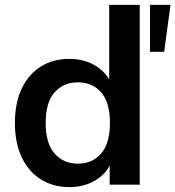

<svg xmlns="http://www.w3.org/2000/svg" viewBox="-20 -756 718 786"><path d="M264 10Q198 10 147.5 -21.5Q97 -53 69 -112Q41 -171 41 -253Q41 -335 69 -393.5Q97 -452 147 -483.5Q197 -515 264 -515Q318 -515 361 -492.5Q404 -470 427 -431V-736H552V0H429V-78Q407 -37 363 -13.5Q319 10 264 10ZM299 -86Q358 -86 394 -127.5Q430 -169 430 -253Q430 -337 394 -378Q358 -419 299 -419Q240 -419 203.5 -378Q167 -337 167 -253Q167 -169 203.5 -127.5Q240 -86 299 -86ZM594 -544V-736H678L652 -544Z"/></svg>

Font: MulishBold
Style: Bold
Weight: 700
Designer: Vernon Adams
Foundry: Vernon Adams
Version: Version 3.602; ttfautohint (v1.8.3)